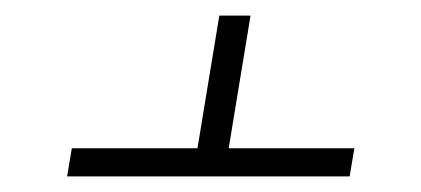

<svg xmlns="http://www.w3.org/2000/svg" viewBox="-20 -548 540 246"><path d="M66 -322 72 -358H233L261 -528H301L273 -358H434L428 -322Z"/></svg>

Font: Iosevka Term Curly Extralight
Style: Italic
Weight: 200
Italic angle: -9°
Designer: Belleve Invis
Foundry: Belleve Invis
Version: Version 32.3.0